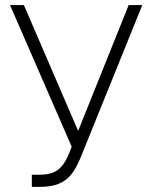

<svg xmlns="http://www.w3.org/2000/svg" viewBox="-20 -727 601 757"><path d="M105.5 -38.1H135.7Q182.1 -38.1 207.8 -57.1Q233.4 -76.2 251 -119.1L262.7 -148.4L19.5 -707H74.2L288.1 -210.9L487.3 -707H541L296.9 -103.5Q280.3 -64 261.5 -39.8Q242.7 -15.6 212.6 -2.9Q182.6 9.8 136.7 9.8H105.5Z"/></svg>

Font: Pretendard JP ExtraLight
Style: Regular
Weight: 200
Designer: Base glyphs from Inter by Rasmus Andersson; Hangeul glyphs from Noto Sans CJK(Source Han Sans) by Jang Soo-young and Kan
Foundry: Kil Hyung-jin
Version: Version 1.309